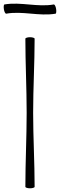

<svg xmlns="http://www.w3.org/2000/svg" viewBox="-57 -1009 324 1037"><path d="M-24 -935C64 -951 154 -920 243 -935C247 -936 248 -948 246 -961C244 -975 238 -985 234 -985C146 -969 56 -1000 -33 -985C-37 -984 -38 -972 -36 -959C-34 -945 -28 -935 -24 -935ZM80 -800C80 -667 87 -533 87 -400C87 -267 80 -133 80 0C80 4 91 8 105 8C119 8 130 4 130 0C130 -133 122 -267 122 -400C122 -533 130 -667 130 -800C130 -804 119 -808 105 -808C91 -808 80 -804 80 -800Z"/></svg>

Font: Nupuram Thin
Style: Regular
Weight: 100
Designer: Santhosh Thottingal (santhosh.thottingal@gmail.com)
Foundry: SMC
Version: Version 1.000